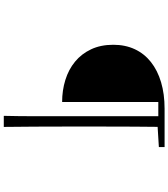

<svg xmlns="http://www.w3.org/2000/svg" viewBox="44 -818 911 1040"><g transform="rotate(90 500.0 -298.5)"><path d="M533 -179Q470 -179 413.5 -196.5Q357 -214 314.5 -249Q272 -284 247.5 -336Q223 -388 223 -456Q223 -521 247 -572.5Q271 -624 316.5 -660Q362 -696 426 -715Q490 -734 569 -734H637V-700H533ZM608 137Q610 54 610 -30.5Q610 -115 610 -200V-734H668Q667 -651 666.5 -566Q666 -481 666 -395V-201Q666 -116 666.5 -31Q667 54 668 137ZM637 -695V-734H777V-703L646 -695Z"/></g></svg>

Font: Noto Serif JP ExtraLight ExtraLight
Style: Regular
Weight: 250
Version: Version 2.003-H1;hotconv 1.1.1;makeotfexe 2.6.0